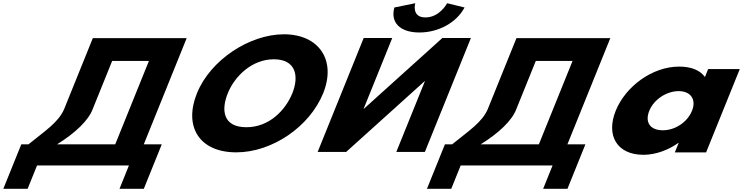

<svg xmlns="http://www.w3.org/2000/svg" viewBox="-70 -938 4574 1182"><path d="M500.3 -265.4 620.5 -562.9H846.8L639.4 -49.5H281.3C393.6 -119.2 474.4 -196.6 500.3 -265.4ZM925.9 -49.5H815.2L1079.2 -703.2H501.4L324.5 -265.4C288.8 -183.8 208.7 -133.7 105.5 -49.5H61.1L-49.5 224.2H100.1L158.1 80.5H723.8L665.8 224.2H815.4Z M1142.5 -363.9C1059.8 -159.1 1156.4 -0.1 1384.5 -0.1C1606.1 -0.1 1836.8 -159.1 1919.5 -363.9C2002.3 -568.8 1892.3 -726.9 1678.1 -726.9C1465.9 -726.9 1225.3 -568.8 1142.5 -363.9ZM1332.3 -363.9C1374.6 -468.5 1480.4 -573 1616 -573C1752.5 -573 1772 -468.5 1729.7 -363.9C1687.5 -259.4 1587.3 -154.8 1447 -154.8C1303 -154.8 1290.1 -259.4 1332.3 -363.9Z M2682.7 -918.2C2682.7 -918.2 2637.1 -830.7 2549.2 -830.7C2461.3 -830.7 2486.4 -918.2 2486.4 -918.2L2357.9 -891.9C2332.4 -800.9 2391.1 -738 2511.7 -738C2632.4 -738 2741.9 -800.9 2789.9 -891.9ZM2545.7 -438H2543.9L2061.3 -2.8H1885.6L2168.9 -704H2344.7L2168.8 -268.8H2170.7L2653.2 -704H2829L2545.7 -2.8H2369.9Z M3108.3 -265.4 3228.5 -562.9H3454.8L3247.4 -49.5H2889.3C3001.6 -119.2 3082.4 -196.6 3108.3 -265.4ZM3533.9 -49.5H3423.2L3687.2 -703.2H3109.4L2932.5 -265.4C2896.8 -183.8 2816.7 -133.7 2713.5 -49.5H2669.1L2558.5 224.2H2708.1L2766.1 80.5H3331.8L3273.8 224.2H3423.4Z M3720.4 -256C3659.8 -106 3726.4 15 3891.4 15C3968.4 15 4047 -16 4105.7 -58H4107.9L4084.5 0H4277L4484.3 -513H4289.6L4269.8 -464C4240.1 -505 4186.7 -528 4110.8 -528C3945.8 -528 3781 -406 3720.4 -256ZM3927.2 -256C3955.9 -327 4034.4 -377 4108.1 -377C4180.7 -377 4218.8 -327 4190.1 -256C4161.8 -186 4086.6 -136 4010.7 -136C3931.5 -136 3898.9 -186 3927.2 -256Z"/></svg>

Font: Hussar
Style: BdWideOblFour
Weight: 700
Foundry: Cannot Into Space Fonts
Version: Version 2.00